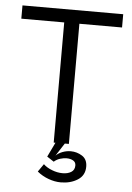

<svg xmlns="http://www.w3.org/2000/svg" viewBox="-52 -603 554 807"><g transform="rotate(5 224.5 -199.5)"><path d="M255 -545V0H191V-545ZM10 -507V-563H435V-507ZM135 127 158 94Q171 107 194 116Q217 125 239 125Q261 125 275.5 116Q290 107 290 88Q290 74 278.5 67.5Q267 61 251 61Q238 61 223.5 65.5Q209 70 198 80L169 61L209 -22L243 -8L203 54Q214 43 231 36.5Q248 30 266 30Q292 30 314 44Q336 58 336 89Q336 126 306 145Q276 164 235 164Q210 164 183.5 154.5Q157 145 135 127Z"/></g></svg>

Font: Darker Grotesque Medium
Style: Regular
Weight: 500
Designer: Gabriel Lam
Foundry: TypeRant
Version: Version 1.000;gftools[0.9.28]